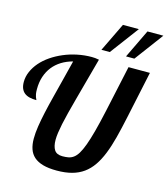

<svg xmlns="http://www.w3.org/2000/svg" viewBox="-146 -1108 1066 1223"><g transform="rotate(15 386.5 -496.0)"><path d="M615.2 -748H756.3L689.9 -436Q673.8 -359.9 657.7 -297.6Q641.6 -235.4 621.8 -186Q602.1 -136.7 577.1 -100.6Q552.2 -64.5 519 -40.5Q485.8 -16.6 442.6 -4.9Q399.4 6.8 343.3 6.8Q289.1 6.8 252.2 -3.7Q215.3 -14.2 192.6 -34.4Q169.9 -54.7 159.9 -84.2Q149.9 -113.8 149.9 -151.9Q149.9 -189.5 156.7 -233.9Q163.6 -278.3 174.8 -329.3Q186 -380.4 200.9 -438.2Q215.8 -496.1 231.9 -560.1L265.1 -691.9Q224.1 -681.2 191.4 -660.9Q158.7 -640.6 135.7 -611.6Q112.8 -582.5 100.3 -544.9Q87.9 -507.3 87.9 -461.9Q87.9 -441.9 90.1 -429.9Q92.3 -418 95 -410.9Q97.7 -403.8 99.9 -400.1Q102.1 -396.5 102.1 -393.1Q77.1 -393.1 57.1 -397.9Q37.1 -402.8 23.4 -413.6Q9.8 -424.3 2.4 -441.9Q-4.9 -459.5 -4.9 -484.9Q-4.9 -520 9.8 -553.5Q24.4 -586.9 50 -616.5Q75.7 -646 111.3 -670.4Q147 -694.8 189 -712.6Q231 -730.5 277.8 -740.2Q324.7 -750 373 -750Q385.7 -750 395.5 -749Q405.3 -748 420.9 -745.1Q397.5 -659.2 378.7 -589.6Q359.9 -520 344.7 -464.4Q329.6 -408.7 318.6 -365.5Q307.6 -322.3 300.5 -288.3Q293.5 -254.4 289.8 -228.3Q286.1 -202.1 286.1 -181.2Q286.1 -138.2 301.5 -114.5Q316.9 -90.8 355 -90.8Q376.5 -90.8 394 -94Q411.6 -97.2 427.2 -108.4Q442.9 -119.6 456.8 -142.1Q470.7 -164.6 485.1 -203.4Q499.5 -242.2 514.9 -299.6Q530.3 -356.9 548.3 -439ZM511.2 -999H616.2L475.1 -810.1H419.9ZM672.9 -999H777.8L637.2 -810.1H582Z"/></g></svg>

Font: Lobster
Style: Regular
Weight: 400
Designer: Pablo Impallari
Foundry: Pablo Impallari
Version: Version 1.007; ttfautohint (v1.1) -l 8 -r 50 -G 50 -x 14 -D 